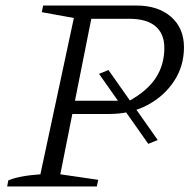

<svg xmlns="http://www.w3.org/2000/svg" viewBox="-20 -674 709 694"><path d="M6 0 10 -22Q29 -30 57 -35.5Q85 -41 126 -44L247 -609L131 -630L136 -654H473Q552 -654 598.5 -613Q645 -572 645 -503Q645 -435 609 -380.5Q573 -326 512.5 -294Q452 -262 375 -262H207L217 -310H448Q513 -346 543.5 -393Q574 -440 574 -501Q574 -552 542 -579Q510 -606 449 -606H310L198 -44L335 -24L330 0ZM372 -421 550 -168 516 -154 338 -407Z"/></svg>

Font: Piazzolla 8pt ExtraLight
Style: Italic
Weight: 250
Italic angle: -11.3°
Designer: Juan Pablo del Peral
Foundry: Huerta Tipografica
Version: Version 2.001